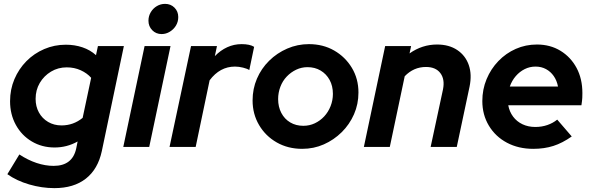

<svg xmlns="http://www.w3.org/2000/svg" viewBox="-20 -759 3060 992"><path d="M261 213Q196 213 131 194Q66 175 18 141L80 39Q124 68 169 83Q214 98 257 98Q355 98 374 7L381 -28Q326 3 262 3Q197 3 144.5 -28Q92 -59 62 -113.5Q32 -168 32 -236Q32 -297 54.5 -350Q77 -403 116.5 -443Q156 -483 208.5 -505.5Q261 -528 320 -528Q366 -528 406 -514.5Q446 -501 476 -474L486 -521H620L506 22Q486 115 423.5 164Q361 213 261 213ZM298 -111Q359 -111 407 -150L451 -357Q430 -381 397 -396Q364 -411 325 -411Q280 -411 243.5 -389Q207 -367 185.5 -330.5Q164 -294 164 -248Q164 -209 181 -178Q198 -147 228.5 -129Q259 -111 298 -111Z M617 0 727 -521H861L751 0ZM815 -583Q786 -583 766.5 -603Q747 -623 747 -652Q747 -676 759 -696Q771 -716 790.5 -727.5Q810 -739 833 -739Q862 -739 881.5 -719.5Q901 -700 901 -671Q901 -647 889.5 -627.5Q878 -608 858 -595.5Q838 -583 815 -583Z M856 0 967 -521H1101L1090 -469Q1119 -499 1154 -515Q1189 -531 1228 -531Q1271 -531 1293 -517L1268 -397Q1258 -404 1236 -409.5Q1214 -415 1194 -415Q1116 -415 1063 -344L991 0Z M1541 10Q1468 10 1410 -23Q1352 -56 1318.5 -113Q1285 -170 1285 -240Q1285 -300 1307.5 -352.5Q1330 -405 1370.5 -445Q1411 -485 1464 -508Q1517 -531 1576 -531Q1649 -531 1706.5 -498Q1764 -465 1798 -408.5Q1832 -352 1832 -281Q1832 -221 1809 -168.5Q1786 -116 1745.5 -76Q1705 -36 1653 -13Q1601 10 1541 10ZM1547 -109Q1579 -109 1606.5 -122Q1634 -135 1655 -157.5Q1676 -180 1688 -210.5Q1700 -241 1700 -274Q1700 -315 1683 -346Q1666 -377 1636.5 -394.5Q1607 -412 1569 -412Q1538 -412 1510.5 -399Q1483 -386 1461.5 -363.5Q1440 -341 1428.5 -310.5Q1417 -280 1417 -247Q1417 -207 1433.5 -175.5Q1450 -144 1479.5 -126.5Q1509 -109 1547 -109Z M1860 0 1970 -521H2104L2096 -483Q2161 -529 2238 -529Q2300 -529 2342.5 -500.5Q2385 -472 2402 -423Q2419 -374 2406 -311L2340 0H2205L2269 -298Q2279 -350 2255 -381.5Q2231 -413 2181 -413Q2149 -413 2121.5 -401Q2094 -389 2071 -365L1994 0Z M2735 10Q2659 10 2599.5 -21.5Q2540 -53 2506 -109.5Q2472 -166 2472 -237Q2472 -297 2494 -350Q2516 -403 2555 -443.5Q2594 -484 2645 -506.5Q2696 -529 2754 -529Q2823 -529 2876 -496.5Q2929 -464 2959 -408Q2989 -352 2989 -278Q2989 -267 2988.5 -254Q2988 -241 2984 -215H2606Q2612 -182 2631 -156.5Q2650 -131 2679.5 -117Q2709 -103 2746 -103Q2779 -103 2808 -113Q2837 -123 2859 -141L2934 -54Q2886 -20 2839 -5Q2792 10 2735 10ZM2614 -312H2863Q2857 -343 2841 -366Q2825 -389 2801 -402Q2777 -415 2747 -415Q2717 -415 2691 -402Q2665 -389 2645 -366Q2625 -343 2614 -312Z"/></svg>

Font: Red Hat Display ExtraBold
Style: Italic
Weight: 800
Italic angle: -12°
Designer: Pentagram, MCKL
Foundry: Pentagram, MCKL
Version: Version 1.023